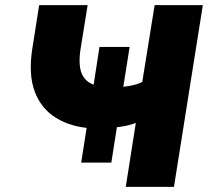

<svg xmlns="http://www.w3.org/2000/svg" viewBox="-20 -725 815 745"><path d="M468 0 507 -248Q497 -244 480 -239.5Q463 -235 443 -232.5Q423 -230 402 -228L436 -247L412 -94H295L319 -247L336 -227Q255 -232 197.5 -267.5Q140 -303 115 -369Q90 -435 105 -534L132 -705H320L292 -531Q286 -491 291 -461Q296 -431 315.5 -413Q335 -395 370 -389L341 -381L366 -543H483L457 -379L419 -386Q457 -387 484.5 -392Q512 -397 532 -407L580 -705H767L655 0Z"/></svg>

Font: Nunito Sans 8pt Black
Style: Italic
Weight: 900
Italic angle: -9°
Version: Version 3.101;gftools[0.9.27]